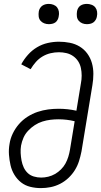

<svg xmlns="http://www.w3.org/2000/svg" viewBox="-20 -957 519 985"><path d="M190 8Q162 8 135.5 1.5Q109 -5 88.5 -21Q68 -37 54 -60Q40 -83 34 -109.5Q28 -136 26 -163.5Q24 -191 29 -219Q33 -246 45.5 -272Q58 -298 77 -320Q96 -342 121 -358Q146 -374 173 -383Q200 -392 227 -395.5Q254 -399 281 -399Q304 -399 327 -396.5Q350 -394 372 -389L395 -529Q399 -549 399 -569Q399 -589 395 -608Q391 -627 381 -642.5Q371 -658 355.5 -669Q340 -680 321 -684.5Q302 -689 282 -689Q261 -689 239.5 -684Q218 -679 198.5 -667.5Q179 -656 164 -639Q149 -622 137 -602L89 -627Q103 -653 123.5 -676Q144 -699 170 -714.5Q196 -730 225 -736.5Q254 -743 282 -743Q311 -743 338.5 -737.5Q366 -732 389 -718Q412 -704 428 -682Q444 -660 451.5 -633.5Q459 -607 459 -578Q459 -549 454 -520L398 -180Q393 -155 385.5 -131Q378 -107 364.5 -85Q351 -63 331.5 -44.5Q312 -26 288.5 -14Q265 -2 240 3Q215 8 190 8ZM191 -46Q209 -46 227.5 -50.5Q246 -55 262.5 -64.5Q279 -74 293 -88Q307 -102 316 -118.5Q325 -135 330.5 -153Q336 -171 339 -189L363 -335Q343 -340 322 -342.5Q301 -345 280 -345Q260 -345 239 -342.5Q218 -340 197.5 -333.5Q177 -327 158.5 -315Q140 -303 124.5 -286.5Q109 -270 100.5 -250.5Q92 -231 88 -210Q85 -191 86 -171.5Q87 -152 90.5 -133.5Q94 -115 101.5 -98.5Q109 -82 122 -69.5Q135 -57 153.5 -51.5Q172 -46 191 -46ZM426 -833Q413 -833 402 -837.5Q391 -842 383.5 -851Q376 -860 374.5 -872.5Q373 -885 375 -898Q376 -906 380.5 -914.5Q385 -923 392.5 -928Q400 -933 408.5 -935Q417 -937 426 -937Q438 -937 450 -932.5Q462 -928 469 -919Q476 -910 478 -897.5Q480 -885 477 -872Q476 -864 471 -855.5Q466 -847 459 -842Q452 -837 443 -835Q434 -833 426 -833ZM230 -833Q218 -833 206.5 -837.5Q195 -842 187.5 -851Q180 -860 178.5 -872.5Q177 -885 179 -898Q180 -906 185 -914.5Q190 -923 197.5 -928Q205 -933 213.5 -935Q222 -937 230 -937Q243 -937 254.5 -932.5Q266 -928 273 -919Q280 -910 282 -897.5Q284 -885 281 -872Q280 -864 275.5 -855.5Q271 -847 264 -842Q257 -837 248 -835Q239 -833 230 -833Z"/></svg>

Font: Iosevka QP Light
Style: Italic
Weight: 300
Italic angle: -9°
Designer: Belleve Invis
Foundry: Belleve Invis
Version: Version 20.0.0; ttfautohint (v1.8.4)